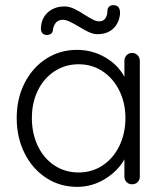

<svg xmlns="http://www.w3.org/2000/svg" viewBox="-20 -717 642 747"><path d="M524 -480V-30Q524 -17 515.5 -8.5Q507 0 494 0Q481 0 472.5 -8.5Q464 -17 464 -30V-97Q439 -52 389 -21Q339 10 280 10Q213 10 159.5 -25Q106 -60 75.5 -121Q45 -182 45 -258Q45 -334 76 -394.5Q107 -455 160.5 -489Q214 -523 279 -523Q339 -523 389 -494Q439 -465 464 -418V-480Q464 -493 472.5 -502Q481 -511 494 -511Q507 -511 515.5 -502Q524 -493 524 -480ZM468 -258Q468 -316 444.5 -364Q421 -412 379.5 -439.5Q338 -467 286 -467Q234 -467 192.5 -440Q151 -413 127.5 -365.5Q104 -318 104 -258Q104 -198 127 -149.5Q150 -101 191.5 -73.5Q233 -46 286 -46Q338 -46 379.5 -73.5Q421 -101 444.5 -149.5Q468 -198 468 -258ZM139 -608 141 -624Q148 -656 172.5 -674Q197 -692 231 -692Q248 -692 267 -683.5Q286 -675 310 -659Q331 -646 343 -640Q355 -634 366 -634Q395 -634 398 -672Q397 -683 403.5 -690Q410 -697 421 -697Q447 -697 447 -667Q447 -659 446 -655Q440 -622 417.5 -603Q395 -584 359 -584Q344 -584 327 -591.5Q310 -599 286 -614Q262 -628 248.5 -634Q235 -640 224 -640Q194 -640 186 -603Q186 -592 179.5 -586.5Q173 -581 163 -581Q139 -581 139 -608Z"/></svg>

Font: Quicksand
Style: Regular
Weight: 400
Designer: Andrew Paglinawan
Foundry: Andrew Paglinawan
Version: Version 3.000